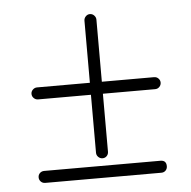

<svg xmlns="http://www.w3.org/2000/svg" viewBox="-43 -536 583 585"><g transform="rotate(-5 249.0 -244.0)"><path d="M252.4 -493.7Q260.3 -493.7 265.6 -488Q271 -482.4 271 -475.1V-285.2H430.7Q438.5 -285.2 443.8 -279.8Q449.2 -274.4 449.2 -267.1Q449.2 -259.3 443.8 -253.9Q438.5 -248.5 430.7 -248.5H271V-71.3Q271 -63.5 265.9 -58.1Q260.7 -52.7 252.9 -52.7Q245.6 -52.7 240 -58.1Q234.4 -63.5 234.4 -71.3V-248.5H72.8Q65.4 -248.5 59.8 -253.9Q54.2 -259.3 54.2 -267.1Q54.2 -274.4 59.8 -279.8Q65.4 -285.2 72.8 -285.2H234.4V-475.1Q234.4 -482.4 239.7 -488Q245.1 -493.7 252.4 -493.7ZM72.3 -29.8H427.7Q445.8 -29.8 445.8 -11.7Q445.8 -3.9 440.7 1.5Q435.5 6.8 427.7 6.8H72.3Q64.5 6.8 59.1 1.5Q53.7 -3.9 53.7 -11.7Q53.7 -19.5 59.1 -24.7Q64.5 -29.8 72.3 -29.8Z"/></g></svg>

Font: Manjari Thin
Style: Regular
Weight: 100
Designer: Santhosh Thottingal <santhosh.thottingal@gmail.com>
Version: Version 2.000